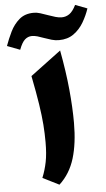

<svg xmlns="http://www.w3.org/2000/svg" viewBox="-155 -1025 594 1072"><g transform="rotate(-5 142.0 -489.0)"><path d="M74.2 -961.4Q91.8 -961.4 111.1 -955.3Q130.4 -949.2 153.3 -940.9Q175.3 -933.1 193.6 -927.7Q211.9 -922.4 228 -922.4Q251.5 -922.4 271 -935.8Q290.5 -949.2 308.1 -984.9L375 -959.5Q362.3 -920.9 340.3 -883.3Q318.4 -845.7 284.4 -821.3Q250.5 -796.9 201.2 -796.9Q181.2 -796.9 160.6 -802.7Q140.1 -808.6 118.7 -816.4Q99.6 -823.7 83.3 -828.4Q66.9 -833 52.2 -833Q30.8 -833 13.4 -817.9Q-3.9 -802.7 -19 -762.2L-90.8 -789.6Q-77.1 -828.1 -57.9 -867.7Q-38.6 -907.2 -7.1 -934.3Q24.4 -961.4 74.2 -961.4ZM202.6 -738.8Q225.1 -619.1 234.9 -516.8Q244.6 -414.6 244.6 -330.1Q244.6 -214.8 219.2 -131.3Q193.8 -47.9 133.8 7.3L42 -38.6Q59.1 -80.6 68.1 -125.7Q77.1 -170.9 77.1 -235.8Q77.1 -283.7 73.5 -333.5Q69.8 -383.3 59.8 -449Q49.8 -514.6 30.8 -610.4Z"/></g></svg>

Font: Pinar DS4 ExtraBold
Style: Regular
Weight: 800
Designer: Amin Abedi
Version: Version 3.000